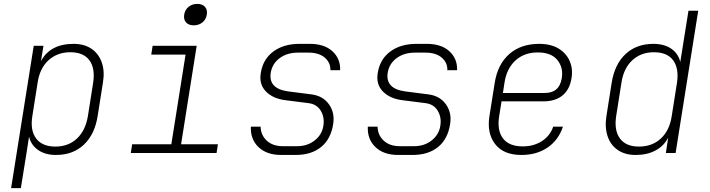

<svg xmlns="http://www.w3.org/2000/svg" viewBox="-20 -785 3640 985"><path d="M37 180 153 -550H203L190 -471Q237 -560 358 -560Q412 -560 449 -535Q486 -510 502 -465Q518 -420 508 -361L481 -190Q466 -95 410 -42.5Q354 10 267 10Q212 10 175.5 -15.5Q139 -41 129 -84L116 0L87 180ZM264 -33Q331 -33 375 -74.5Q419 -116 431 -190L458 -361Q469 -435 438.5 -476Q408 -517 341 -517Q274 -517 229 -476Q184 -435 173 -361L146 -190Q134 -116 165.5 -74.5Q197 -33 264 -33Z M651 0 658 -45H859L932 -505H756L763 -550H989L909 -45H1098L1091 0ZM974 -655Q948 -655 934.5 -670Q921 -685 925 -710Q929 -735 947.5 -750Q966 -765 992 -765Q1018 -765 1031.5 -750Q1045 -735 1041 -710Q1037 -685 1018.5 -670Q1000 -655 974 -655Z M1423 10Q1348 10 1306 -30.5Q1264 -71 1267 -135H1317Q1318 -92 1348.5 -63.5Q1379 -35 1431 -35H1504Q1557 -35 1594.5 -64.5Q1632 -94 1639 -140Q1646 -183 1625.5 -217Q1605 -251 1562 -256L1444 -271Q1380 -279 1344 -316Q1308 -353 1318 -411Q1329 -481 1382 -520.5Q1435 -560 1516 -560H1570Q1644 -560 1685.5 -522Q1727 -484 1725 -425H1675Q1676 -464 1646 -489.5Q1616 -515 1563 -515H1509Q1453 -515 1415 -487Q1377 -459 1369 -412Q1356 -330 1459 -316L1576 -301Q1636 -294 1667.5 -250Q1699 -206 1689 -147Q1677 -71 1627 -30.5Q1577 10 1496 10Z M2023 10Q1948 10 1906 -30.5Q1864 -71 1867 -135H1917Q1918 -92 1948.5 -63.5Q1979 -35 2031 -35H2104Q2157 -35 2194.5 -64.5Q2232 -94 2239 -140Q2246 -183 2225.5 -217Q2205 -251 2162 -256L2044 -271Q1980 -279 1944 -316Q1908 -353 1918 -411Q1929 -481 1982 -520.5Q2035 -560 2116 -560H2170Q2244 -560 2285.5 -522Q2327 -484 2325 -425H2275Q2276 -464 2246 -489.5Q2216 -515 2163 -515H2109Q2053 -515 2015 -487Q1977 -459 1969 -412Q1956 -330 2059 -316L2176 -301Q2236 -294 2267.5 -250Q2299 -206 2289 -147Q2277 -71 2227 -30.5Q2177 10 2096 10Z M2655 10Q2563 10 2520 -46Q2477 -102 2491 -190L2518 -360Q2533 -455 2592.5 -507.5Q2652 -560 2746 -560Q2806 -560 2845.5 -536Q2885 -512 2902.5 -472Q2920 -432 2912 -384Q2903 -326 2866 -295.5Q2829 -265 2767 -265H2553L2541 -190Q2529 -117 2560 -75.5Q2591 -34 2662 -34Q2718 -34 2760 -61Q2802 -88 2818 -135H2868Q2845 -66 2789 -28Q2733 10 2655 10ZM2560 -308H2775Q2850 -308 2862 -384Q2871 -438 2839.5 -477Q2808 -516 2739 -516Q2669 -516 2624 -474.5Q2579 -433 2568 -360Z M3241 10Q3187 10 3150 -15Q3113 -40 3097.5 -85Q3082 -130 3091 -189L3118 -360Q3133 -455 3189 -507.5Q3245 -560 3332 -560Q3388 -560 3424 -535Q3460 -510 3470 -467L3512 -730H3562L3446 0H3396L3408 -79Q3386 -36 3343 -13Q3300 10 3241 10ZM3258 -33Q3326 -33 3370.5 -74.5Q3415 -116 3426 -189L3453 -360Q3464 -434 3433.5 -475.5Q3403 -517 3335 -517Q3268 -517 3223.5 -475.5Q3179 -434 3168 -360L3141 -189Q3130 -116 3160.5 -74.5Q3191 -33 3258 -33Z"/></svg>

Font: JetBrains Mono NL Thin
Style: Italic
Weight: 100
Italic angle: -9°
Monospace: yes
Designer: Philipp Nurullin, Konstantin Bulenkov
Foundry: JetBrains
Version: Version 2.305; ttfautohint (v1.8.4.7-5d5b)